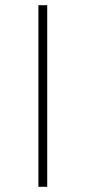

<svg xmlns="http://www.w3.org/2000/svg" viewBox="-20 -720 330 740"><path d="M128 0V-700H162V0Z"/></svg>

Font: Montserrat Thin ExtraLight
Style: Regular
Weight: 250
Version: Version 9.000